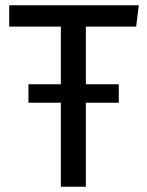

<svg xmlns="http://www.w3.org/2000/svg" viewBox="-20 -707 557 729"><path d="M88 -387H431V-317H211H88ZM15 -687H507L497 -606H306V2H211V-606H15Z"/></svg>

Font: Fira Sans Variable
Style: Regular
Weight: 400
Designer: Carrois Corporate & Edenspiekermann AG
Foundry: Carrois Corporate GbR & Edenspiekermann AG
Version: Version 4.202